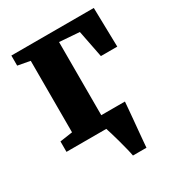

<svg xmlns="http://www.w3.org/2000/svg" viewBox="-174 -659 876 949"><g transform="rotate(-30 264.0 -184.0)"><path d="M307 180Q304.5 165 298 139Q291.5 113 283.8 84.5Q276 56 269 32.8Q262 9.5 258.5 -0.5L226 -71H406Q405 -57.5 402.8 -31.8Q400.5 -6 397.8 25.5Q395 57 392 87.8Q389 118.5 387 143.5Q385 168.5 384 180ZM31.5 0V-59.5L103.5 -70V-478L33.5 -491V-548.5H504L509 -325H415.5L385 -480L271 -488.5V-70L381 -59.5V0Z"/></g></svg>

Font: Merriweather 36pt Black
Style: Regular
Weight: 900
Version: Version 2.100